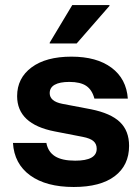

<svg xmlns="http://www.w3.org/2000/svg" viewBox="-20 -736 558 766"><path d="M274.2 10Q164.2 10 100.4 -36.2Q36.7 -82.5 31.7 -165.8H165Q171.7 -130 199.6 -112.5Q227.5 -95 280 -95Q365.8 -95 365.8 -142.5Q365.8 -161.7 352.9 -172.9Q340 -184.2 310 -190L198.3 -211.7Q48.3 -240.8 48.3 -352.5Q48.3 -424.2 105.8 -467.1Q163.3 -510 265 -510Q365.8 -510 425 -465.8Q484.2 -421.7 490 -342.5H356.7Q347.5 -377.5 324.2 -393.3Q300.8 -409.2 256.7 -409.2Q218.3 -409.2 198.3 -397.9Q178.3 -386.7 178.3 -364.2Q178.3 -348.3 190.8 -337.5Q203.3 -326.7 229.2 -321.7L343.3 -300Q421.7 -284.2 458.3 -249.2Q495 -214.2 495 -154.2Q495 -76.7 437.9 -33.3Q380.8 10 274.2 10ZM178.3 -562.5V-565.8L268.3 -715.8H416.7V-712.5L285.8 -562.5Z"/></svg>

Font: Funnel Display
Style: Bold
Weight: 700
Designer: NORD ID, Kristian Moeller
Foundry: Dicotype
Version: Version 1.000